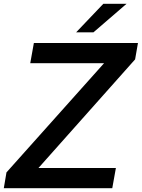

<svg xmlns="http://www.w3.org/2000/svg" viewBox="-41 -989 745 1009"><path d="M549 0H-21L-7 -83L506 -657H118L137 -763H684L669 -677L161 -106H568ZM450 -819H359L502 -969H624Z"/></svg>

Font: Open Sauce One Medium Italic
Style: Regular
Weight: 500
Italic angle: -10°
Designer: Alfredo Marco Pradil
Foundry: Creative Sauce Fz LLC
Version: Version 1.477